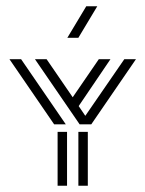

<svg xmlns="http://www.w3.org/2000/svg" viewBox="-20 -590 462 610"><path d="M233 -195 91 -402H128L211 -281L294 -402H331L230 -253L251 -222L375 -402H412L270 -195ZM152 -195 10 -402H47L189 -195ZM229 0V-171H259V0ZM163 0V-171H193V0ZM229 -470 289 -570H254L194 -470Z"/></svg>

Font: Zen Tokyo Zoo
Style: Regular
Weight: 400
Designer: Yoshimichi Ohira
Foundry: A-1 Corp ZenFonts
Version: Version 1.002; ttfautohint (v1.8.3)